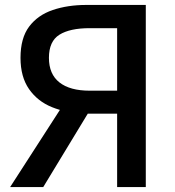

<svg xmlns="http://www.w3.org/2000/svg" viewBox="-20 -757 707 777"><path d="M454 0V-297H318Q248 -300 190 -323.5Q132 -347 97.5 -396.5Q63 -446 63 -523Q63 -603 98 -649.5Q133 -696 193.5 -716.5Q254 -737 329 -737H570V0ZM343 -390H454V-643H343Q263 -643 220.5 -616.5Q178 -590 178 -523Q178 -457 220.5 -423.5Q263 -390 343 -390ZM21 0 268 -383 354 -328 155 0Z"/></svg>

Font: Noto Sans SC Medium
Style: Regular
Weight: 500
Designer: Ryoko NISHIZUKA  (kana, bopomofo & ideographs); Paul D. Hunt (Latin, Greek & Cyrillic); Sandoll Communications , Soo-you
Foundry: Adobe
Version: Version 2.004-H2;hotconv 1.0.118;makeotfexe 2.5.65603